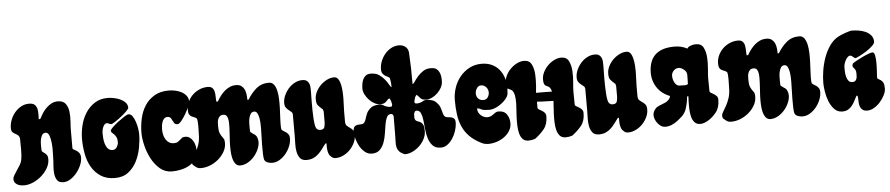

<svg xmlns="http://www.w3.org/2000/svg" viewBox="-41 -929 5602 1208"><g transform="rotate(-5 2760.0 -325.0)"><path d="M147 -505Q171 -505 182 -495Q193 -485 197 -469.5Q201 -454 200.5 -435.5Q200 -417 200 -401L212 -406Q219 -422 230.5 -439.5Q242 -457 257 -471.5Q272 -486 289.5 -495Q307 -504 327 -504Q363 -504 378 -483Q393 -462 396.5 -432Q400 -402 397.5 -369.5Q395 -337 395 -315V-203Q395 -197 402.5 -193Q410 -189 419.5 -183.5Q429 -178 436.5 -167.5Q444 -157 444 -138Q444 -116 433 -90.5Q422 -65 404.5 -43.5Q387 -22 365 -8Q343 6 320 6Q292 6 280.5 -11.5Q269 -29 266.5 -54Q264 -79 266.5 -105.5Q269 -132 269 -149Q269 -161 270 -188.5Q271 -216 268.5 -243.5Q266 -271 258.5 -292.5Q251 -314 235 -314Q220 -314 212.5 -301.5Q205 -289 202 -272Q199 -255 199.5 -237.5Q200 -220 200 -209Q200 -200 206 -195.5Q212 -191 219 -186Q226 -181 232 -172.5Q238 -164 238 -147Q238 -118 222.5 -91Q207 -64 183 -43Q159 -22 130 -9Q101 4 73 4Q62 4 50.5 2Q39 0 29.5 -5.5Q20 -11 14 -19.5Q8 -28 8 -41Q8 -51 16 -64.5Q24 -78 34.5 -93.5Q45 -109 55 -125Q65 -141 68 -158Q73 -188 72.5 -220.5Q72 -253 72 -283Q72 -302 64 -310Q56 -318 46 -323Q36 -328 28 -335.5Q20 -343 20 -362Q20 -387 29.5 -412.5Q39 -438 56 -458.5Q73 -479 96 -492Q119 -505 147 -505Z M644 -498Q659 -498 680.5 -494Q702 -490 721 -481.5Q740 -473 753.5 -459Q767 -445 767 -425Q767 -419 751.5 -403.5Q736 -388 715.5 -372Q695 -356 676.5 -344Q658 -332 652 -332Q644 -332 638 -336Q632 -340 624 -340Q615 -340 609 -333Q603 -326 599 -316Q595 -306 593.5 -295.5Q592 -285 592 -279Q592 -265 593.5 -246.5Q595 -228 600.5 -210.5Q606 -193 617 -181Q628 -169 647 -169Q664 -169 673.5 -185Q683 -201 683 -216Q683 -236 677 -247.5Q671 -259 664 -266Q657 -273 651 -278Q645 -283 645 -291Q645 -297 661 -312.5Q677 -328 697.5 -343.5Q718 -359 737.5 -371.5Q757 -384 764 -384Q780 -384 790.5 -368Q801 -352 808 -330.5Q815 -309 818 -287.5Q821 -266 821 -254Q821 -215 812.5 -169Q804 -123 784 -83.5Q764 -44 730.5 -18Q697 8 646 8Q592 8 556 -16Q520 -40 498.5 -77.5Q477 -115 468.5 -162Q460 -209 460 -254Q460 -296 470.5 -339.5Q481 -383 503.5 -418Q526 -453 560.5 -475.5Q595 -498 644 -498Z M1030 -511Q1048 -511 1069 -507Q1090 -503 1108.5 -493.5Q1127 -484 1139.5 -468.5Q1152 -453 1152 -431Q1152 -421 1142.5 -398.5Q1133 -376 1119.5 -353Q1106 -330 1091.5 -312.5Q1077 -295 1067 -295Q1059 -295 1052 -299Q1045 -303 1043 -311Q1039 -316 1036.5 -322Q1034 -328 1030.5 -333.5Q1027 -339 1022 -342.5Q1017 -346 1007 -346Q994 -346 986 -337.5Q978 -329 974 -317Q970 -305 968.5 -292Q967 -279 967 -270Q967 -254 970.5 -238Q974 -222 982 -208.5Q990 -195 1003 -186.5Q1016 -178 1034 -178Q1050 -178 1058.5 -183.5Q1067 -189 1073.5 -195Q1080 -201 1087 -206.5Q1094 -212 1108 -212Q1124 -212 1136 -203.5Q1148 -195 1156 -182Q1164 -169 1168 -153.5Q1172 -138 1172 -124Q1172 -90 1157 -66.5Q1142 -43 1118 -29Q1094 -15 1064.5 -8.5Q1035 -2 1007 -2Q963 -2 931 -29.5Q899 -57 878 -97Q857 -137 846.5 -181.5Q836 -226 836 -260Q836 -306 846 -351Q856 -396 879 -431.5Q902 -467 939 -489Q976 -511 1030 -511Z M1276 -512Q1296 -512 1305.5 -502Q1315 -492 1318 -477Q1321 -462 1321 -445Q1321 -428 1323 -415H1332Q1342 -433 1354.5 -449.5Q1367 -466 1382 -479Q1397 -492 1415 -500Q1433 -508 1455 -508Q1476 -508 1488.5 -498.5Q1501 -489 1507.5 -475Q1514 -461 1516 -443.5Q1518 -426 1518 -410H1526Q1549 -449 1581.5 -477Q1614 -505 1662 -505Q1682 -505 1693.5 -489.5Q1705 -474 1710.5 -450Q1716 -426 1717 -396.5Q1718 -367 1717 -338.5Q1716 -310 1714.5 -286Q1713 -262 1713 -248Q1713 -237 1713 -226.5Q1713 -216 1715 -205Q1719 -199 1727 -194.5Q1735 -190 1743.5 -184Q1752 -178 1758 -169Q1764 -160 1764 -145Q1764 -122 1754 -96.5Q1744 -71 1727 -50Q1710 -29 1687.5 -15Q1665 -1 1640 -1Q1626 -1 1610.5 -6.5Q1595 -12 1590 -26Q1587 -36 1586 -62.5Q1585 -89 1585.5 -120.5Q1586 -152 1587 -181Q1588 -210 1588 -224Q1588 -233 1587.5 -251Q1587 -269 1584 -287Q1581 -305 1574 -318.5Q1567 -332 1554 -332Q1539 -332 1531.5 -320Q1524 -308 1520.5 -292Q1517 -276 1517 -259Q1517 -242 1517 -232Q1517 -218 1517.5 -212.5Q1518 -207 1520.5 -204.5Q1523 -202 1527 -200Q1531 -198 1539 -191Q1553 -184 1559 -169.5Q1565 -155 1565 -140Q1565 -117 1554 -92.5Q1543 -68 1525.5 -48Q1508 -28 1485 -15Q1462 -2 1438 -2Q1419 -2 1408 -16Q1397 -30 1391.5 -51.5Q1386 -73 1385 -100Q1384 -127 1385 -153Q1386 -179 1388 -202Q1390 -225 1390 -238Q1390 -247 1390.5 -262.5Q1391 -278 1389 -293Q1387 -308 1380.5 -318.5Q1374 -329 1359 -329Q1344 -329 1336.5 -322Q1329 -315 1325 -304.5Q1321 -294 1320.5 -282Q1320 -270 1320 -260Q1320 -231 1325.5 -217.5Q1331 -204 1337 -195.5Q1343 -187 1348.5 -179Q1354 -171 1354 -152Q1354 -122 1339 -96Q1324 -70 1300.5 -50Q1277 -30 1248 -18.5Q1219 -7 1191 -7Q1180 -7 1173.5 -9Q1167 -11 1162.5 -14Q1158 -17 1153 -21.5Q1148 -26 1140 -32Q1136 -40 1136 -50Q1136 -60 1145 -74.5Q1154 -89 1165.5 -109.5Q1177 -130 1186 -157.5Q1195 -185 1195 -222Q1195 -230 1195.5 -244Q1196 -258 1196 -273Q1196 -288 1195 -301Q1194 -314 1191 -320Q1185 -326 1176 -329Q1167 -332 1158.5 -336.5Q1150 -341 1144.5 -350Q1139 -359 1139 -379Q1139 -406 1150.5 -430.5Q1162 -455 1181 -473Q1200 -491 1224.5 -501.5Q1249 -512 1276 -512Z M1872 -503Q1891 -503 1901 -495.5Q1911 -488 1915.5 -476.5Q1920 -465 1920.5 -451Q1921 -437 1921 -423Q1921 -413 1920.5 -393.5Q1920 -374 1920 -350.5Q1920 -327 1920.5 -301.5Q1921 -276 1922.5 -253.5Q1924 -231 1927 -214.5Q1930 -198 1935 -192Q1944 -181 1958 -181Q1981 -181 1985.5 -196.5Q1990 -212 1990 -231V-293Q1988 -298 1987.5 -304Q1987 -310 1981 -312Q1972 -321 1966 -326.5Q1960 -332 1955.5 -338Q1951 -344 1949 -352.5Q1947 -361 1947 -376Q1947 -399 1958 -421.5Q1969 -444 1987 -462Q2005 -480 2027.5 -491.5Q2050 -503 2073 -503Q2089 -503 2098.5 -490Q2108 -477 2113 -456Q2118 -435 2119.5 -409.5Q2121 -384 2120.5 -360Q2120 -336 2119 -315.5Q2118 -295 2118 -284V-219Q2118 -201 2126.5 -193Q2135 -185 2145 -178.5Q2155 -172 2163.5 -162Q2172 -152 2172 -130Q2172 -105 2160.5 -81Q2149 -57 2130.5 -38Q2112 -19 2088 -7.5Q2064 4 2040 4Q2021 4 2011 -9Q2003 -14 1998.5 -24.5Q1994 -35 1992 -47.5Q1990 -60 1990 -72Q1990 -84 1990 -93H1983Q1970 -76 1958 -59.5Q1946 -43 1931.5 -29.5Q1917 -16 1899 -8Q1881 0 1856 0Q1828 0 1815 -17Q1802 -34 1797.5 -58Q1793 -82 1794 -108Q1795 -134 1795 -153V-291Q1795 -303 1787.5 -309.5Q1780 -316 1771 -323Q1762 -330 1754.5 -340Q1747 -350 1747 -369Q1747 -393 1757.5 -416.5Q1768 -440 1785 -459.5Q1802 -479 1825 -491Q1848 -503 1872 -503Z M2429 -410ZM2555 -229V-203Q2555 -201 2557 -196Q2559 -191 2561 -189Q2567 -183 2576 -180.5Q2585 -178 2593 -173Q2601 -168 2607 -156Q2613 -144 2613 -117Q2613 -92 2601 -68Q2589 -44 2569.5 -25Q2550 -6 2525.5 6Q2501 18 2476 18Q2452 9 2441 -3.5Q2430 -16 2426.5 -31.5Q2423 -47 2424 -65Q2425 -83 2425 -104L2426 -227Q2425 -228 2424 -232Q2423 -235 2420 -239Q2418 -240 2415 -241Q2412 -242 2410 -242Q2392 -242 2383.5 -224.5Q2375 -207 2370.5 -180.5Q2366 -154 2361.5 -123Q2357 -92 2347 -65.5Q2337 -39 2319 -21.5Q2301 -4 2269 -4Q2245 -4 2226 -19.5Q2207 -35 2194 -57.5Q2181 -80 2174 -105.5Q2167 -131 2167 -151Q2167 -175 2175.5 -183Q2184 -191 2195.5 -192.5Q2207 -194 2219 -194Q2231 -194 2238 -203Q2244 -211 2247 -220Q2250 -229 2253 -238.5Q2256 -248 2260.5 -258Q2265 -268 2271.5 -276Q2278 -284 2289.5 -293.5Q2301 -303 2327.5 -306.5Q2354 -310 2364.5 -302.5Q2375 -295 2387.5 -291Q2400 -287 2411 -287Q2414 -287 2416 -288Q2418 -289 2420 -290Q2422 -294 2423 -301Q2421 -313 2418 -324Q2414 -335 2408 -341Q2400 -337 2395.5 -331.5Q2391 -326 2385.5 -321Q2380 -316 2372 -312.5Q2364 -309 2349 -309Q2331 -309 2312.5 -319Q2294 -329 2279 -345Q2264 -361 2254.5 -380Q2245 -399 2245 -416Q2245 -430 2247.5 -446Q2250 -462 2256.5 -475.5Q2263 -489 2274.5 -497.5Q2286 -506 2305 -506Q2338 -506 2359 -491Q2380 -476 2394 -458Q2408 -440 2416 -425Q2423 -412 2429 -410Q2429 -440 2423 -467Q2420 -473 2411.5 -476.5Q2403 -480 2394.5 -485.5Q2386 -491 2379 -500.5Q2372 -510 2372 -527Q2372 -552 2381.5 -577Q2391 -602 2408 -622.5Q2425 -643 2448 -655.5Q2471 -668 2498 -668Q2521 -668 2538 -654.5Q2555 -641 2557 -617Q2563 -518 2562 -418Q2568 -418 2577 -432Q2586 -446 2601 -463.5Q2616 -481 2637.5 -495Q2659 -509 2692 -507Q2711 -506 2722 -497Q2733 -488 2739 -474Q2745 -460 2746.5 -444Q2748 -428 2747 -414Q2746 -397 2736 -378.5Q2726 -360 2710 -345Q2694 -330 2675 -321Q2656 -312 2638 -313Q2623 -313 2615 -317Q2607 -321 2602 -326.5Q2597 -332 2592.5 -337.5Q2588 -343 2581 -348Q2574 -342 2570 -331L2564 -309Q2564 -301 2566 -297Q2568 -296 2570 -295Q2572 -294 2575 -294Q2586 -293 2598.5 -296.5Q2611 -300 2622 -307Q2633 -314 2659.5 -309Q2686 -304 2696.5 -294Q2707 -284 2713.5 -275.5Q2720 -267 2724 -257Q2728 -247 2730.5 -237Q2733 -227 2735.5 -218Q2738 -209 2743 -201Q2750 -192 2762 -191Q2774 -190 2785 -188Q2796 -186 2804.5 -177.5Q2813 -169 2811 -145Q2810 -125 2802 -100Q2794 -75 2779.5 -53Q2765 -31 2745.5 -17Q2726 -3 2702 -4Q2670 -5 2653 -23.5Q2636 -42 2627.5 -69Q2619 -96 2616 -127.5Q2613 -159 2610 -185.5Q2607 -212 2599 -230Q2591 -248 2573 -249Q2571 -249 2568 -248Q2565 -247 2563 -246Q2560 -243 2559 -240Q2558 -236 2555 -229Z M3005 -507Q3042 -507 3069.5 -494Q3097 -481 3115.5 -459Q3134 -437 3144 -407Q3154 -377 3157 -344Q3152 -330 3152.5 -315Q3153 -300 3145 -286Q3137 -272 3123.5 -259.5Q3110 -247 3094 -236.5Q3078 -226 3061 -220Q3044 -214 3028 -214Q3014 -214 2998 -216Q2982 -218 2971 -226L2953 -230V-226Q2953 -203 2972 -186Q2991 -169 3013 -169Q3026 -169 3035.5 -173.5Q3045 -178 3052.5 -184Q3060 -190 3067.5 -194.5Q3075 -199 3086 -199Q3121 -199 3137.5 -175Q3154 -151 3154 -119Q3154 -92 3140 -70Q3126 -48 3104 -32.5Q3082 -17 3056 -9Q3030 -1 3005 -1Q2981 -1 2962 -11Q2916 -34 2888 -62.5Q2860 -91 2844.5 -126.5Q2829 -162 2823.5 -203.5Q2818 -245 2818 -293Q2818 -333 2831 -371.5Q2844 -410 2868.5 -440Q2893 -470 2927.5 -488.5Q2962 -507 3005 -507ZM2953 -324Q2953 -304 2965 -291.5Q2977 -279 2998 -279Q3016 -279 3025.5 -293Q3035 -307 3035 -324Q3035 -343 3022 -357.5Q3009 -372 2990 -372Q2973 -372 2963 -356Q2953 -340 2953 -324Z M3432 -294Q3428 -310 3422 -318Q3416 -326 3409 -328.5Q3402 -331 3396 -334.5Q3390 -338 3386 -346.5Q3382 -355 3382 -375Q3382 -397 3393 -420Q3404 -443 3422 -461Q3440 -479 3462.5 -490.5Q3485 -502 3508 -502Q3542 -502 3555.5 -475Q3569 -448 3571 -411.5Q3573 -375 3569.5 -338Q3566 -301 3566 -282L3567 -202Q3567 -194 3575 -189.5Q3583 -185 3592.5 -179.5Q3602 -174 3610 -165.5Q3618 -157 3618 -142Q3618 -93 3594.5 -63.5Q3571 -34 3535 -7Q3515 0 3492 0Q3470 0 3457 -13.5Q3444 -27 3438 -49Q3432 -71 3431 -98Q3430 -125 3431 -152Q3432 -179 3434 -203Q3436 -222 3436 -235Q3417 -235 3369 -237Q3347 -238 3332 -239V-202Q3332 -194 3340 -189.5Q3348 -185 3357.5 -179.5Q3367 -174 3375 -165.5Q3383 -157 3383 -142Q3383 -93 3359.5 -63.5Q3336 -34 3300 -7Q3280 0 3257 0Q3235 0 3222 -13.5Q3209 -27 3203 -49Q3197 -71 3196 -98Q3195 -125 3196 -152Q3197 -179 3199 -203Q3201 -227 3201 -242Q3201 -275 3197 -292.5Q3193 -310 3187 -318Q3181 -326 3174 -328.5Q3167 -331 3161 -334.5Q3155 -338 3151 -346.5Q3147 -355 3147 -375Q3147 -397 3158 -420Q3169 -443 3187 -461Q3205 -479 3227.5 -490.5Q3250 -502 3273 -502Q3307 -502 3320.5 -475Q3334 -448 3336 -411.5Q3338 -375 3335 -338Q3332 -312 3331 -295H3376Q3411 -294 3432 -294Z M3719 -503Q3738 -503 3748 -495.5Q3758 -488 3762.5 -476.5Q3767 -465 3767.5 -451Q3768 -437 3768 -423Q3768 -413 3767.5 -393.5Q3767 -374 3767 -350.5Q3767 -327 3767.5 -301.5Q3768 -276 3769.5 -253.5Q3771 -231 3774 -214.5Q3777 -198 3782 -192Q3791 -181 3805 -181Q3828 -181 3832.5 -196.5Q3837 -212 3837 -231V-293Q3835 -298 3834.5 -304Q3834 -310 3828 -312Q3819 -321 3813 -326.5Q3807 -332 3802.5 -338Q3798 -344 3796 -352.5Q3794 -361 3794 -376Q3794 -399 3805 -421.5Q3816 -444 3834 -462Q3852 -480 3874.5 -491.5Q3897 -503 3920 -503Q3936 -503 3945.5 -490Q3955 -477 3960 -456Q3965 -435 3966.5 -409.5Q3968 -384 3967.5 -360Q3967 -336 3966 -315.5Q3965 -295 3965 -284V-219Q3965 -201 3973.5 -193Q3982 -185 3992 -178.5Q4002 -172 4010.5 -162Q4019 -152 4019 -130Q4019 -105 4007.5 -81Q3996 -57 3977.5 -38Q3959 -19 3935 -7.5Q3911 4 3887 4Q3868 4 3858 -9Q3850 -14 3845.5 -24.5Q3841 -35 3839 -47.5Q3837 -60 3837 -72Q3837 -84 3837 -93H3830Q3817 -76 3805 -59.5Q3793 -43 3778.5 -29.5Q3764 -16 3746 -8Q3728 0 3703 0Q3675 0 3662 -17Q3649 -34 3644.5 -58Q3640 -82 3641 -108Q3642 -134 3642 -153V-291Q3642 -303 3634.5 -309.5Q3627 -316 3618 -323Q3609 -330 3601.5 -340Q3594 -350 3594 -369Q3594 -393 3604.5 -416.5Q3615 -440 3632 -459.5Q3649 -479 3672 -491Q3695 -503 3719 -503Z M4288 -270Q4288 -292 4289 -328Q4288 -335 4285 -343Q4280 -351 4272.5 -357.5Q4265 -364 4256 -368.5Q4247 -373 4239 -373Q4219 -373 4206 -358.5Q4193 -344 4193 -326Q4193 -317 4195.5 -306Q4198 -295 4203 -285.5Q4208 -276 4215 -269.5Q4222 -263 4231 -262Q4258 -261 4270 -261Q4282 -261 4287 -267ZM4304 -489Q4309 -498 4315 -501Q4337 -512 4360 -512Q4394 -512 4407.5 -485Q4421 -458 4423 -421.5Q4425 -385 4421.5 -348Q4418 -311 4418 -292L4419 -212Q4419 -204 4427 -199.5Q4435 -195 4444.5 -189.5Q4454 -184 4462 -175.5Q4470 -167 4470 -152Q4470 -103 4446.5 -73.5Q4423 -44 4395 -27Q4367 -10 4344 -10Q4322 -10 4309 -23.5Q4296 -37 4290 -59Q4284 -81 4283 -108Q4282 -135 4283 -162Q4283 -173 4284 -184V-190L4255 -188Q4207 -187 4169.5 -201.5Q4132 -216 4107 -241.5Q4082 -267 4070 -302Q4058 -337 4062 -378Q4074 -509 4223 -509Q4265 -509 4299 -492Q4302 -490 4304 -489ZM4156 -240 4276 -204Q4276 -160 4260 -112Q4254 -91 4237 -74Q4247 -85 4244.5 -81Q4242 -77 4231 -66.5Q4220 -56 4202 -42Q4184 -28 4163.5 -19.5Q4143 -11 4122 -11.5Q4101 -12 4084 -29Q4061 -52 4056 -80.5Q4051 -109 4075 -134Q4083 -141 4093 -145.5Q4103 -150 4114 -154Q4125 -158 4136 -163Q4147 -168 4157 -178Q4172 -194 4169 -212Q4167 -227 4156 -240Z M4625 -512Q4645 -512 4654.5 -502Q4664 -492 4667 -477Q4670 -462 4670 -445Q4670 -428 4672 -415H4681Q4691 -433 4703.5 -449.5Q4716 -466 4731 -479Q4746 -492 4764 -500Q4782 -508 4804 -508Q4825 -508 4837.5 -498.5Q4850 -489 4856.5 -475Q4863 -461 4865 -443.5Q4867 -426 4867 -410H4875Q4898 -449 4930.5 -477Q4963 -505 5011 -505Q5031 -505 5042.5 -489.5Q5054 -474 5059.5 -450Q5065 -426 5066 -396.5Q5067 -367 5066 -338.5Q5065 -310 5063.5 -286Q5062 -262 5062 -248Q5062 -237 5062 -226.5Q5062 -216 5064 -205Q5068 -199 5076 -194.5Q5084 -190 5092.5 -184Q5101 -178 5107 -169Q5113 -160 5113 -145Q5113 -122 5103 -96.5Q5093 -71 5076 -50Q5059 -29 5036.5 -15Q5014 -1 4989 -1Q4975 -1 4959.5 -6.5Q4944 -12 4939 -26Q4936 -36 4935 -62.5Q4934 -89 4934.5 -120.5Q4935 -152 4936 -181Q4937 -210 4937 -224Q4937 -233 4936.5 -251Q4936 -269 4933 -287Q4930 -305 4923 -318.5Q4916 -332 4903 -332Q4888 -332 4880.5 -320Q4873 -308 4869.5 -292Q4866 -276 4866 -259Q4866 -242 4866 -232Q4866 -218 4866.5 -212.5Q4867 -207 4869.5 -204.5Q4872 -202 4876 -200Q4880 -198 4888 -191Q4902 -184 4908 -169.5Q4914 -155 4914 -140Q4914 -117 4903 -92.5Q4892 -68 4874.5 -48Q4857 -28 4834 -15Q4811 -2 4787 -2Q4768 -2 4757 -16Q4746 -30 4740.5 -51.5Q4735 -73 4734 -100Q4733 -127 4734 -153Q4735 -179 4737 -202Q4739 -225 4739 -238Q4739 -247 4739.5 -262.5Q4740 -278 4738 -293Q4736 -308 4729.5 -318.5Q4723 -329 4708 -329Q4693 -329 4685.5 -322Q4678 -315 4674 -304.5Q4670 -294 4669.5 -282Q4669 -270 4669 -260Q4669 -231 4674.5 -217.5Q4680 -204 4686 -195.5Q4692 -187 4697.5 -179Q4703 -171 4703 -152Q4703 -122 4688 -96Q4673 -70 4649.5 -50Q4626 -30 4597 -18.5Q4568 -7 4540 -7Q4529 -7 4522.5 -9Q4516 -11 4511.5 -14Q4507 -17 4502 -21.5Q4497 -26 4489 -32Q4485 -40 4485 -50Q4485 -60 4494 -74.5Q4503 -89 4514.5 -109.5Q4526 -130 4535 -157.5Q4544 -185 4544 -222Q4544 -230 4544.5 -244Q4545 -258 4545 -273Q4545 -288 4544 -301Q4543 -314 4540 -320Q4534 -326 4525 -329Q4516 -332 4507.5 -336.5Q4499 -341 4493.5 -350Q4488 -359 4488 -379Q4488 -406 4499.5 -430.5Q4511 -455 4530 -473Q4549 -491 4573.5 -501.5Q4598 -512 4625 -512Z M5344 -512Q5363 -512 5386.5 -508.5Q5410 -505 5430 -496Q5450 -487 5464 -471Q5478 -455 5478 -430Q5478 -419 5461 -403Q5444 -387 5422 -373Q5400 -359 5379 -348.5Q5358 -338 5351 -337Q5344 -341 5335.5 -348.5Q5327 -356 5320 -356Q5311 -356 5303.5 -348Q5296 -340 5290 -329Q5284 -318 5281 -306Q5278 -294 5278 -286Q5278 -275 5278.5 -259Q5279 -243 5283 -227Q5287 -211 5295.5 -200Q5304 -189 5320 -189Q5331 -189 5337 -193.5Q5343 -198 5346 -205.5Q5349 -213 5349.5 -222Q5350 -231 5350 -240Q5350 -253 5347.5 -259.5Q5345 -266 5341.5 -270.5Q5338 -275 5334.5 -278.5Q5331 -282 5329 -290L5332 -304Q5339 -310 5357 -320Q5375 -330 5395.5 -340Q5416 -350 5434.5 -357Q5453 -364 5461 -364Q5473 -364 5477 -342.5Q5481 -321 5481 -293.5Q5481 -266 5479 -240Q5477 -214 5477 -205Q5477 -197 5483.5 -194Q5490 -191 5498.5 -185.5Q5507 -180 5513.5 -168.5Q5520 -157 5520 -132Q5520 -112 5508.5 -89Q5497 -66 5479.5 -46.5Q5462 -27 5440.5 -14.5Q5419 -2 5398 -2Q5380 -2 5369.5 -9.5Q5359 -17 5354 -29Q5349 -41 5348 -55.5Q5347 -70 5347 -83Q5347 -92 5344 -101H5338Q5329 -85 5321 -69Q5313 -53 5302.5 -40Q5292 -27 5277.5 -18.5Q5263 -10 5241 -10Q5211 -10 5191 -31Q5171 -52 5159 -82Q5147 -112 5142 -144.5Q5137 -177 5137 -200Q5137 -234 5143.5 -276Q5150 -318 5164 -357.5Q5178 -397 5201 -430.5Q5224 -464 5257 -482Q5263 -485 5275 -490.5Q5287 -496 5300.5 -500.5Q5314 -505 5326 -508.5Q5338 -512 5344 -512Z"/></g></svg>

Font: r_Neptun CAT
Style: Regular
Weight: 400
Foundry: Peter Wiegel, CAT-Fonts
Version: Version 1.000;June 8, 2024;FontCreator 14.0.0.2814 32-bit